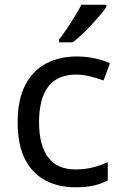

<svg xmlns="http://www.w3.org/2000/svg" viewBox="-20 -786 520 816"><path d="M300 10Q229 10 173.5 -19Q118 -48 86.5 -109Q55 -170 55 -265Q55 -364 88 -426Q121 -488 177.5 -517Q234 -546 306 -546Q347 -546 385 -537.5Q423 -529 447 -517L420 -444Q396 -453 364 -461Q332 -469 304 -469Q146 -469 146 -266Q146 -169 184.5 -117.5Q223 -66 299 -66Q343 -66 376.5 -75Q410 -84 438 -97V-19Q411 -5 378.5 2.5Q346 10 300 10ZM432 -756Q420 -738 395 -709.5Q370 -681 341.5 -652.5Q313 -624 289 -606H231V-618Q246 -637 263.5 -663Q281 -689 298 -716.5Q315 -744 326 -766H432Z"/></svg>

Font: Noto Sans Old Turkic
Style: Regular
Weight: 400
Designer: Monotype Design Team
Foundry: Monotype Imaging Inc.
Version: Version 2.003; ttfautohint (v1.8.4.7-5d5b)